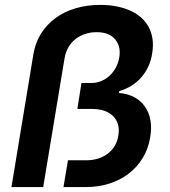

<svg xmlns="http://www.w3.org/2000/svg" viewBox="-20 -757 686 777"><path d="M115.1 -537.3Q122.9 -584.2 146.1 -621.1Q169.4 -658 204.7 -683.9Q240.1 -709.9 286 -723.5Q332 -737.2 385.3 -737.2Q453.1 -737.2 504.3 -715.2Q529.8 -704.2 549.2 -687.7Q568.5 -671.2 580.6 -649.5Q592.7 -627.8 596.9 -601.2Q601.2 -574.6 596.2 -543.3Q592 -513.5 580.4 -488.3Q568.9 -463.1 551.3 -443.4Q533.7 -423.7 511.4 -409.8Q489 -396 462.7 -388.5L461.3 -380.7Q531.2 -375 566.1 -326.3Q600.9 -277 587.7 -200.3Q579.9 -153.8 557 -116.7Q534.1 -79.5 499.8 -53.6Q465.6 -27.7 421.7 -13.8Q377.8 0 327.4 0H236.9L255 -108.3H329.5Q353.7 -108.3 375.5 -114.9Q397.4 -121.4 414.8 -134.2Q432.2 -147 443.9 -166Q455.6 -185 459.2 -209.9Q466.6 -258.2 437.9 -286.9Q408.7 -316.1 351.6 -316.1H293L309.7 -421.2H350.1Q372.2 -421.2 391.2 -429.5Q410.2 -437.9 424.9 -451.9Q439.6 -465.9 449.4 -484.7Q459.2 -503.6 462.7 -524.5Q470.2 -568.2 446 -597.7Q422.2 -626.8 371.1 -626.8Q346.6 -626.8 324.9 -619.7Q303.3 -612.6 286 -599.3Q268.8 -585.9 257.3 -566.4Q245.7 -546.9 241.5 -522.4L154.8 0H26.3Z"/></svg>

Font: Inter P Semi Bold
Style: Italic
Weight: 600
Italic angle: 9.39999°
Designer: Rasmus Andersson
Foundry: rsms
Version: Version 3.018;git-588b23468